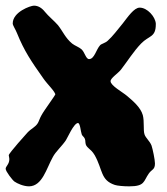

<svg xmlns="http://www.w3.org/2000/svg" viewBox="-20 -644 590 679"><path d="M531 -561C529 -585 501 -617 474 -617C454 -617 432 -584 414 -561C396 -539 378 -515 361 -500C353 -492 338 -489 334 -484C320 -469 314 -435 295 -435C284 -435 280 -458 269 -469C259 -478 245 -482 235 -490C211 -510 203 -532 185 -555C173 -569 150 -588 139 -602C128 -616 115 -624 100 -624C88 -624 25 -602 25 -561C25 -554 35 -540 40 -527C66 -463 90 -428 133 -367C148 -345 176 -320 176 -308C176 -309 176 -310 175 -310C178 -310 136 -254 127 -237C121 -227 118 -216 114 -209C105 -194 91 -190 77 -175C76 -174 11 -102 11 -95C11 -91 13 -87 13 -81C13 -63 0 -56 0 -47C0 -38 24 -7 31 -2C41 5 63 15 83 15C130 14 144 -48 167 -89C177 -108 199 -127 213 -148C218 -155 241 -209 256 -209C264 -207 265 -180 269 -169C272 -160 282 -160 282 -141C283 -120 300 -121 315 -95C344 -43 335 -7 386 10C395 13 417 15 437 15C493 15 487 -3 506 -30C517 -46 528 -43 528 -66C528 -79 520 -117 516 -129C510 -145 495 -156 491 -169C486 -184 491 -214 485 -237C477 -265 449 -288 429 -305C414 -318 371 -341 371 -357C371 -368 398 -385 408 -398C432 -429 452 -462 479 -490C507 -519 531 -511 531 -558C531 -559 531 -560 531 -561Z"/></svg>

Font: Freckle Face
Style: Regular
Weight: 400
Designer: Astigmatic (AOETI)
Foundry: Astigmatic (AOETI)
Version: Version 1.000